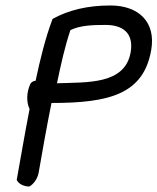

<svg xmlns="http://www.w3.org/2000/svg" viewBox="-20 -631 575 701"><path d="M92 -327C75 -293 77 -255 88 -233C69 -135 58 -68 41 26C47 39 65 50 87 50C102 42 117 22 121 0C136 -86 151 -171 168 -255C379 -255 504 -287 532 -448C550 -550 487 -611 383 -611C299 -611 230 -594 172 -562C146 -494 126 -412 110 -336C103 -336 98 -333 92 -327ZM188 -327C203 -398 216 -458 237 -521C272 -538 315 -540 365 -540C429 -540 469 -510 457 -440C436 -322 300 -331 188 -327Z"/></svg>

Font: Snowfall
Style: Obl
Weight: 400
Designer: Jasper
Foundry: Cannot Into Space Fonts
Version: Version 0.9